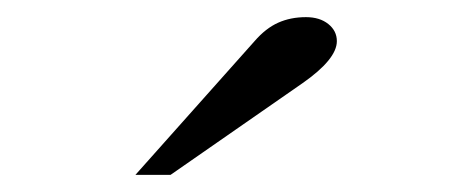

<svg xmlns="http://www.w3.org/2000/svg" viewBox="-20 -764 540 224"><path d="M277 -716Q290 -731 304.5 -737.5Q319 -744 337 -744Q353 -744 363 -736Q373 -728 373 -716Q373 -695 333 -667L179 -560H138Z"/></svg>

Font: Fahkwang Medium
Style: Regular
Weight: 500
Version: Version 1.000; ttfautohint (v1.6)